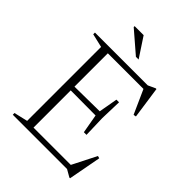

<svg xmlns="http://www.w3.org/2000/svg" viewBox="-253 -969 1107 1107"><g transform="rotate(45 300.5 -416.0)"><path d="M38 0V-14L121.5 -33.5V-636.5L38 -656V-670H468.5L513 -690.5H519L547 -495L531 -492L465.5 -638H175V-366L378.5 -368.5L399 -484H420.5L416.5 -351L420.5 -218.5H399L378.5 -334.5L175 -335.5V-32H479L553.5 -179L568 -175L530.5 25.5H525L480.5 0ZM326 -738H304L173.5 -850.5V-858H247Z"/></g></svg>

Font: Newsreader Text Light
Style: Regular
Weight: 300
Designer: Hugues Gentile
Foundry: Production Type
Version: Version 1.001